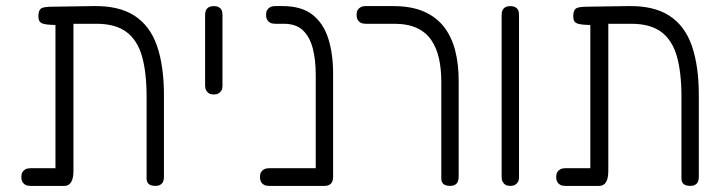

<svg xmlns="http://www.w3.org/2000/svg" viewBox="-20 -600 2378 630"><path d="M80 10Q70 10 63.5 6.5Q57 3 53.5 -3.5Q50 -10 50 -19Q50 -29 53.5 -35Q57 -41 63.5 -44.5Q70 -48 79 -48H162V-535L170 -518Q148 -518 135 -519.5Q122 -521 116 -524.5Q110 -528 108 -533.5Q106 -539 106 -547Q106 -565 114 -571.5Q122 -578 152 -578L284 -580Q369 -582 420.5 -549Q472 -516 495 -450Q518 -384 518 -286V-20Q518 -10 515 -3.5Q512 3 505.5 6.5Q499 10 490 10Q481 10 474.5 7.5Q468 5 464.5 -0.5Q461 -6 461 -13V-283Q461 -362 446 -415Q431 -468 395 -495Q359 -522 296 -522H221V-39Q221 -15 213.5 -2.5Q206 10 191 10Z M681 -290Q672 -290 666 -293.5Q660 -297 656.5 -303.5Q653 -310 653 -319V-552Q653 -561 656.5 -567.5Q660 -574 666.5 -577Q673 -580 682 -580Q691 -580 697.5 -576.5Q704 -573 707 -567Q710 -561 710 -551V-318Q710 -309 706.5 -303Q703 -297 697 -293.5Q691 -290 681 -290Z M1045 10Q1036 10 1029.5 7.5Q1023 5 1019.5 -0.5Q1016 -6 1016 -13V-355Q1016 -403 1006.5 -440.5Q997 -478 974.5 -500Q952 -522 911 -522H883Q873 -522 866.5 -525.5Q860 -529 856.5 -535.5Q853 -542 853 -551Q853 -561 856.5 -567Q860 -573 866.5 -576.5Q873 -580 882 -580H908Q969 -580 1005 -552Q1041 -524 1057 -474Q1073 -424 1073 -358V-20Q1073 -10 1070 -3.5Q1067 3 1060.5 6.5Q1054 10 1045 10ZM863 10Q853 10 846.5 6.5Q840 3 836.5 -3.5Q833 -10 833 -19Q833 -29 836.5 -35Q840 -41 846.5 -44.5Q853 -48 862 -48H1046L1045 10Z M1457 10Q1448 10 1441.5 7.5Q1435 5 1431.5 -0.5Q1428 -6 1428 -13V-333Q1428 -373 1420.5 -407.5Q1413 -442 1395.5 -468Q1378 -494 1348 -508Q1318 -522 1273 -522H1180Q1170 -522 1163.5 -525.5Q1157 -529 1153.5 -535.5Q1150 -542 1150 -551Q1150 -561 1153.5 -567Q1157 -573 1163.5 -576.5Q1170 -580 1179 -580H1270Q1330 -580 1371 -562Q1412 -544 1437 -511.5Q1462 -479 1473.5 -434.5Q1485 -390 1485 -336V-20Q1485 -10 1482 -3.5Q1479 3 1472.5 6.5Q1466 10 1457 10Z M1654 10Q1645 10 1639 6.5Q1633 3 1629.5 -3.5Q1626 -10 1626 -19V-552Q1626 -561 1629.5 -567.5Q1633 -574 1639.5 -577Q1646 -580 1655 -580Q1664 -580 1670.5 -576.5Q1677 -573 1680 -567Q1683 -561 1683 -551V-18Q1683 -9 1679.5 -3Q1676 3 1670 6.5Q1664 10 1654 10Z M1835 10Q1825 10 1818.5 6.5Q1812 3 1808.5 -3.5Q1805 -10 1805 -19Q1805 -29 1808.5 -35Q1812 -41 1818.5 -44.5Q1825 -48 1834 -48H1917V-535L1925 -518Q1903 -518 1890 -519.5Q1877 -521 1871 -524.5Q1865 -528 1863 -533.5Q1861 -539 1861 -547Q1861 -565 1869 -571.5Q1877 -578 1907 -578L2039 -580Q2124 -582 2175.5 -549Q2227 -516 2250 -450Q2273 -384 2273 -286V-20Q2273 -10 2270 -3.5Q2267 3 2260.5 6.5Q2254 10 2245 10Q2236 10 2229.5 7.5Q2223 5 2219.5 -0.5Q2216 -6 2216 -13V-283Q2216 -362 2201 -415Q2186 -468 2150 -495Q2114 -522 2051 -522H1976V-39Q1976 -15 1968.5 -2.5Q1961 10 1946 10Z"/></svg>

Font: Fredoka SemiCondensed Light
Style: Regular
Weight: 300
Width: 4
Designer: Ben Nathan
Foundry: Milena B. Brandão, Ben Nathan
Version: Version 2.001